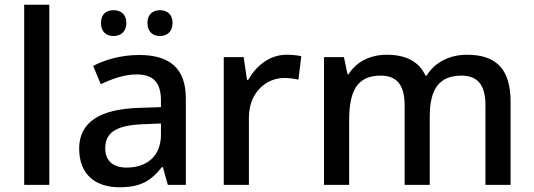

<svg xmlns="http://www.w3.org/2000/svg" viewBox="-20 -780 2252 810"><path d="M188 0V-760H82V0Z M406 -683C406 -645 429 -628 459 -628C488 -628 513 -645 513 -683C513 -721 488 -737 459 -737C429 -737 406 -721 406 -683ZM602 -683C602 -645 626 -628 655 -628C683 -628 708 -645 708 -683C708 -721 683 -737 655 -737C626 -737 602 -721 602 -683ZM567 -548C491 -548 423 -528 373 -502L405 -425C451 -446 502 -466 556 -466C621 -466 659 -438 659 -356V-328L568 -325C397 -320 314 -262 314 -153C314 -41 386 10 483 10C573 10 616 -16 663 -75H667L688 0H764V-365C764 -490 698 -548 567 -548ZM586 -256 659 -259V-212C659 -118 596 -73 514 -73C461 -73 424 -98 424 -154C424 -217 464 -252 586 -256Z M1189 -549C1116 -549 1060 -501 1027 -443H1022L1008 -539H924V0H1030V-283C1030 -390 1103 -451 1179 -451C1201 -451 1222 -448 1239 -444L1251 -543C1234 -547 1209 -549 1189 -549Z M1950 -549C1880 -549 1816 -520 1780 -461H1775C1748 -520 1693 -549 1611 -549C1544 -549 1484 -521 1451 -467H1446L1431 -539H1347V0H1453V-272C1453 -394 1485 -461 1586 -461C1655 -461 1687 -420 1687 -337V0H1793V-289C1793 -400 1830 -461 1927 -461C1995 -461 2028 -421 2028 -337V0H2134V-351C2134 -490 2072 -549 1950 -549Z"/></svg>

Font: Noto Sans Lao UI Med
Style: Regular
Weight: 500
Designer: Monotype Design Team
Foundry: Monotype Imaging Inc.
Version: Version 2.000